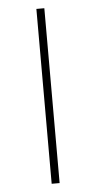

<svg xmlns="http://www.w3.org/2000/svg" viewBox="-51 -714 373 746"><g transform="rotate(-5 135.5 -341.0)"><path d="M151 -682V0H120V-682Z"/></g></svg>

Font: Firava
Style: Regular
Weight: 400
Designer: Carrois Corporate & Edenspiekermann AG
Foundry: Greg Finn Gibson
Version: Version 5.000